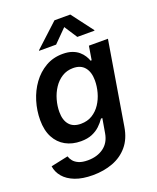

<svg xmlns="http://www.w3.org/2000/svg" viewBox="-173 -859 964 1176"><g transform="rotate(-20 308.5 -271.0)"><path d="M226.6 214.8Q158.2 214.8 111.1 196.5Q64 178.2 37.6 147Q11.2 115.7 5.9 77.1L118.2 53.2Q123 69.3 135 84.2Q147 99.1 169.4 108.9Q191.9 118.7 228 118.7Q289.6 118.7 331.3 88.1Q373 57.6 382.8 -1L398.9 -94.7L389.6 -93.8Q374.5 -71.3 353 -51Q331.5 -30.8 301.3 -18.1Q271 -5.4 228.5 -5.4Q171.9 -5.4 128.7 -29.3Q85.4 -53.2 61 -99.4Q36.6 -145.5 36.6 -212.4Q36.6 -273.9 54.7 -333.5Q72.8 -393.1 107.7 -441.2Q142.6 -489.3 192.1 -518.1Q241.7 -546.9 304.2 -546.9Q339.4 -546.9 364.7 -537.8Q390.1 -528.8 407.5 -513.9Q424.8 -499 435.5 -481.9Q446.3 -464.8 451.7 -448.7L458.5 -449.7L473.1 -539.1H597.2L507.3 2.4Q495.1 76.7 455.6 123.5Q416 170.4 356.7 192.6Q297.4 214.8 226.6 214.8ZM264.6 -106Q307.1 -106 339.1 -125.7Q371.1 -145.5 392.3 -177.7Q413.6 -210 424.3 -249Q435.1 -288.1 435.1 -327.1Q435.1 -380.9 409.7 -412.1Q384.3 -443.4 334.5 -443.4Q293.5 -443.4 261.7 -423.3Q230 -403.3 208.3 -370.4Q186.5 -337.4 175.3 -297.6Q164.1 -257.8 164.1 -218.8Q164.1 -165.5 189.5 -135.7Q214.8 -106 264.6 -106ZM286.6 -613.8H175.8L176.3 -617.2L328.1 -757.3H431.2L537.1 -617.2L536.6 -613.8H424.8L370.1 -697.8Z"/></g></svg>

Font: Inter 18pt SemiBold
Style: Italic
Weight: 600
Italic angle: -9.3988°
Designer: Rasmus Andersson
Foundry: rsms
Version: Version 4.001;git-66647c0bb